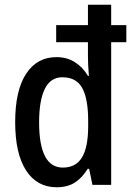

<svg xmlns="http://www.w3.org/2000/svg" viewBox="-20 -780 559 810"><path d="M219 10Q136 10 90 -61Q44 -132 44 -265Q44 -398 90 -468.5Q136 -539 218 -539Q262 -539 295.5 -518Q329 -497 351 -460H355Q353 -482 352 -504.5Q351 -527 351 -543V-602H217V-674H351V-760H449V-674H513V-602H449V0H370L356 -68H350Q327 -30 296 -10Q265 10 219 10ZM245 -73Q300 -73 326 -116Q352 -159 352 -249V-269Q352 -363 327 -408.5Q302 -454 243 -454Q193 -454 169 -405Q145 -356 145 -264Q145 -73 245 -73Z"/></svg>

Font: Noto Sans Arabic UI Cn Md
Style: Regular
Weight: 500
Width: 3
Designer: Monotype Design Team, Nadine Chahine and Nizar Qandah
Foundry: Monotype Imaging Inc.
Version: Version 2.010; ttfautohint (v1.8.4.7-5d5b)